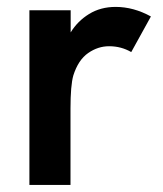

<svg xmlns="http://www.w3.org/2000/svg" viewBox="-20 -522 460 542"><path d="M179 0H63V-493H179.5V-430.5Q199 -462.5 231.5 -482.5Q264 -502.5 306.5 -502.5Q357 -502.5 406 -475.5L350.5 -375Q322 -391.5 288 -391.5Q256.5 -391.5 228.8 -372.2Q201 -353 187 -309Q179 -281 179 -215.5Z"/></svg>

Font: Acari Sans Neue
Style: Bold
Weight: 700
Designer: Alfredo Marco Pradil (font), Cristiano Sobral (main changes)
Foundry: Hanken Design Co. (font), Cristiano Sobral (main changes)
Version: Version 2.459;March 19, 2022;FontCreator 14.0.0.2808 64-bit;